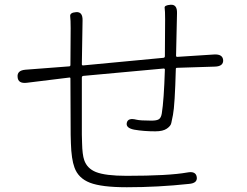

<svg xmlns="http://www.w3.org/2000/svg" viewBox="-20 -780 1040 807"><path d="M513 7Q407 7 358 -12Q309 -31 293 -76Q280 -111 278 -178Q277 -196 277 -214L276 -450Q276 -455 271 -454L92 -432Q56 -428 54 -456Q51 -484 87 -487L270 -501Q276 -501 276 -507L277 -662Q277 -696 275 -711.5Q273 -727 300 -729Q328 -731 327 -694L324 -510Q324 -505 329 -505L667 -537Q673 -538 673 -544L674 -698Q674 -736 672 -747Q670 -758 697 -760Q725 -762 724 -725L720 -546Q720 -541 725 -541L880 -551Q916 -553 918 -527Q919 -501 883 -500L724 -495Q719 -495 719 -490Q715 -338 707 -297Q703 -280 700 -263Q698 -251 681.5 -239.5Q665 -228 633 -228Q584 -228 544 -235Q508 -242 513 -264Q518 -286 553 -277Q569 -273 617 -273Q639 -273 648 -279Q657 -285 660 -303Q669 -358 673 -487Q673 -492 668 -492L330 -461Q324 -460 324 -454V-214Q324 -196 325 -178Q326 -130 334 -107Q346 -72 383 -57Q423 -41 512 -41Q689 -41 767 -55Q803 -62 807 -36Q811 -10 774 -7Q644 7 513 7Z"/></svg>

Font: Resource Han Rounded JP Light
Style: Regular
Weight: 300
Designer: Cyano Hao (round all glyphs); Ryoko NISHIZUKA 西塚涼子 (kana, bopomofo & ideographs); Paul D. Hunt (Latin, Greek & Cyrillic)
Foundry: Cyano Hao
Version: 0.990